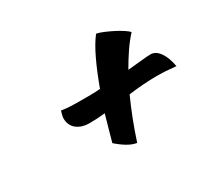

<svg xmlns="http://www.w3.org/2000/svg" viewBox="-98 -628 794 737"><g transform="rotate(-30 299.5 -260.0)"><path d="M321 -39Q301 -42 279.5 -55Q258 -68 238 -86Q246 -115 254 -143.5Q262 -172 270 -200Q253 -198 236 -197Q219 -196 202 -196Q166 -196 144.5 -213.5Q123 -231 123 -262Q123 -267 125.5 -277.5Q128 -288 130 -293Q149 -290 166.5 -289Q184 -288 212 -288Q235 -288 257.5 -288Q280 -288 301 -290Q324 -353 347.5 -402.5Q371 -452 394 -481Q406 -479 425 -471Q444 -463 462.5 -453.5Q481 -444 496 -434Q511 -424 515 -418Q492 -393 472 -363.5Q452 -334 432 -299Q468 -302 494.5 -305Q521 -308 535 -308Q557 -308 574 -285Q591 -262 599 -219Q570 -222 551.5 -223Q533 -224 519 -224Q483 -224 450.5 -221.5Q418 -219 389 -215Q370 -173 353 -129Q336 -85 321 -39Z"/></g></svg>

Font: Sweet Mavka Script
Style: Regular
Weight: 500
Designer: Pablo Impallari/Anastassiya Vishnevskaya
Foundry: Pablo Impallari/ Anastassiya Vishnevskaya
Version: Version 2.0/www.impallari.com/   behance.net/sweetcherry